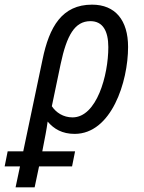

<svg xmlns="http://www.w3.org/2000/svg" viewBox="-104 -566 618 826"><path d="M208 -61C168 -61 137 -82 119 -109L157 -291C183 -413 217 -475 285 -475C338 -475 362 -433 362 -363C362 -242 312 -61 208 -61ZM206 150 219 85H78L81 69C89 28 96 -6 101 -43C128 -11 164 10 217 10C375 10 447 -213 447 -364C447 -479 392 -546 292 -546C163 -546 108 -451 79 -310L-4 85H-71L-84 150H-18L-37 240H45L64 150Z"/></svg>

Font: Noto Sans Display SemiCondensed
Style: Italic
Weight: 400
Width: 4
Italic angle: -12°
Designer: Monotype Design Team
Foundry: Monotype Imaging Inc.
Version: Version 1.900